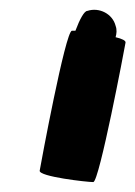

<svg xmlns="http://www.w3.org/2000/svg" viewBox="-20 -616 273 387"><path d="M60 -272C58 -260 155 -249 168 -249C180 -249 231 -518 233 -530C234 -534 226 -538 213 -541C215 -548 216 -556 213 -564C207 -588 180 -602 156 -594C150 -594 141 -578 132 -554H125C112 -554 62 -284 60 -272Z"/></svg>

Font: Ampere
Style: UltCndIta
Weight: 400
Version: Version 1